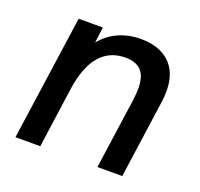

<svg xmlns="http://www.w3.org/2000/svg" viewBox="-95 -607 743 712"><g transform="rotate(20 276.5 -251.0)"><path d="M103.5 -493H199L191 -431Q220 -466.5 260 -484Q300 -501.5 346 -501.5Q420 -501.5 460.8 -462.8Q501.5 -424 501.5 -352.5Q501.5 -330.5 499 -313L455 0H357L397 -282.5Q400 -306 400 -325.5Q400 -372.5 379.2 -394.8Q358.5 -417 317 -417Q191 -417 165 -239.5L131.5 0H33.5Z"/></g></svg>

Font: HK Grotesk Medium
Style: Italic
Weight: 500
Italic angle: -8°
Designer: Alfredo Marco Pradil
Foundry: Hanken Design Co.
Version: Version 3.004